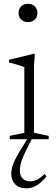

<svg xmlns="http://www.w3.org/2000/svg" viewBox="-20 -735 298 1014"><path d="M127.5 -618Q105.5 -618 91.8 -631.8Q78 -645.5 78 -667Q78 -688 91.8 -701.5Q105.5 -715 127.5 -715Q150 -715 163.8 -701.5Q177.5 -688 177.5 -667Q177.5 -645.5 163.8 -631.8Q150 -618 127.5 -618ZM164 -450.5 159.5 -388V-33.5L237 -17.5V0H31.5V-17.5L108.5 -33.5V-380.5Q103 -383 89.5 -387.5Q76 -392 59.5 -396.8Q43 -401.5 27.5 -405V-419.5L156.5 -450.5ZM117 61Q103.5 88.5 96.5 107.5Q89.5 126.5 87.2 140.5Q85 154.5 85 168.5Q85 194 99.8 208.2Q114.5 222.5 139 222.5Q158 222.5 175.8 213.8Q193.5 205 216 183.5L225 197.5Q195 232.5 171 246Q147 259.5 118 259.5Q81.5 259.5 60.5 238.5Q39.5 217.5 39.5 182.5Q39.5 168.5 42.8 153.2Q46 138 55.5 117Q65 96 83.5 65L128.5 -8.5H151.5Z"/></svg>

Font: Newsreader 16pt 16pt Light
Style: Regular
Weight: 300
Version: Version 1.003